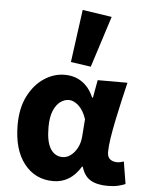

<svg xmlns="http://www.w3.org/2000/svg" viewBox="-57 -876 714 934"><g transform="rotate(5 300.0 -409.0)"><path d="M238 12Q149.5 12 95.7 -56.6Q42 -125.1 42 -245.6Q42 -328.1 71.8 -386.7Q101.7 -445.3 149.1 -476.7Q196.4 -508.1 249.9 -508.1Q279.3 -508.1 305.1 -498.6Q330.8 -489 353.2 -467.6Q375.5 -446.3 391.6 -409.2H395.3L411 -496.1H556.4Q546.4 -453.2 535.1 -405Q523.9 -356.8 514.2 -309.3Q504.4 -261.9 498.1 -221.2Q491.8 -180.5 491.8 -152.4Q491.8 -127.6 505.5 -117.1Q519.1 -106.6 539.8 -106.6Q547.1 -106.6 555.4 -108.3Q563.7 -110 572.3 -113L590 -4.6Q576.4 1.7 554.7 6.9Q533 12 503.2 12Q451.5 12 420 -6.6Q388.6 -25.2 375.5 -70.3H371.8Q321.7 12 238 12ZM272.9 -108.3Q294 -108.3 313.1 -122.7Q332.2 -137 344.8 -161.4Q357.4 -185.8 359.7 -215.2L366.1 -301.3Q359 -323.2 349 -339.7Q339 -356.2 327.4 -366.5Q315.9 -376.8 303.9 -382.3Q291.9 -387.8 280.8 -387.8Q259 -387.8 238.9 -373.4Q218.8 -359 205.7 -328Q192.6 -296.9 192.6 -247.2Q192.6 -175.5 214.3 -141.9Q236 -108.3 272.9 -108.3ZM371.8 -558.4 273.6 -572.6 308.6 -830 452 -808.5Z"/></g></svg>

Font: Source Code Pro ExtraLight
Style: Regular
Weight: 200
Monospace: yes
Designer: Paul D. Hunt, Teo Tuominen
Foundry: Adobe
Version: Version 1.026;hotconv 1.1.0;makeotfexe 2.6.0